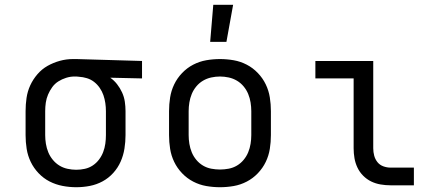

<svg xmlns="http://www.w3.org/2000/svg" viewBox="-20 -775 1840 803"><path d="M299 8Q270 8 241.5 2.5Q213 -3 187.5 -16Q162 -29 141.5 -50.5Q121 -72 108.5 -98Q96 -124 91.5 -152.5Q87 -181 87 -210V-310Q87 -338 91 -365.5Q95 -393 106.5 -418Q118 -443 136.5 -464.5Q155 -486 179 -499.5Q203 -513 230 -520.5Q257 -528 285 -528H300L574 -520V-447L441 -450Q457 -439 469.5 -423Q482 -407 490.5 -388.5Q499 -370 502 -350Q505 -330 505 -310V-210Q505 -182 500.5 -153.5Q496 -125 484.5 -99Q473 -73 453.5 -51.5Q434 -30 409 -16.5Q384 -3 356 2.5Q328 8 299 8ZM299 -65Q317 -65 335 -69Q353 -73 368 -83Q383 -93 394 -107.5Q405 -122 411.5 -139Q418 -156 420.5 -174Q423 -192 423 -210V-310Q423 -327 420.5 -344Q418 -361 412.5 -377Q407 -393 397 -407.5Q387 -422 373.5 -432.5Q360 -443 343.5 -448Q327 -453 310 -454L300 -455H291Q274 -455 256.5 -449.5Q239 -444 224 -434.5Q209 -425 198.5 -410.5Q188 -396 181 -379.5Q174 -363 171.5 -345.5Q169 -328 169 -310V-210Q169 -192 172 -173.5Q175 -155 182 -138Q189 -121 201 -106.5Q213 -92 228.5 -82.5Q244 -73 262.5 -69Q281 -65 299 -65Z M900 8Q871 8 842.5 3Q814 -2 788 -15.5Q762 -29 741.5 -50.5Q721 -72 708.5 -98Q696 -124 691.5 -152.5Q687 -181 687 -210V-310Q687 -339 691.5 -367.5Q696 -396 708.5 -422Q721 -448 741.5 -469.5Q762 -491 788 -504.5Q814 -518 842.5 -523Q871 -528 900 -528Q929 -528 957.5 -523Q986 -518 1012 -504.5Q1038 -491 1058.5 -469.5Q1079 -448 1091.5 -422Q1104 -396 1108.5 -367.5Q1113 -339 1113 -310V-210Q1113 -181 1108.5 -152.5Q1104 -124 1091.5 -98Q1079 -72 1058.5 -50.5Q1038 -29 1012 -15.5Q986 -2 957.5 3Q929 8 900 8ZM900 -66Q918 -66 936.5 -69.5Q955 -73 971 -82.5Q987 -92 999 -106.5Q1011 -121 1018 -138Q1025 -155 1028 -173.5Q1031 -192 1031 -210V-310Q1031 -328 1028 -346.5Q1025 -365 1018 -382Q1011 -399 999 -413.5Q987 -428 971 -437.5Q955 -447 936.5 -451Q918 -455 900 -455Q882 -455 863.5 -451Q845 -447 829 -437.5Q813 -428 801 -413.5Q789 -399 782 -382Q775 -365 772 -346.5Q769 -328 769 -310V-210Q769 -192 772 -173.5Q775 -155 782 -138Q789 -121 801 -106.5Q813 -92 829 -82.5Q845 -73 863.5 -69.5Q882 -66 900 -66ZM859 -600 872 -755H955L927 -600Z M1613 0Q1593 0 1572 -3.5Q1551 -7 1532.5 -16Q1514 -25 1499 -40Q1484 -55 1475 -74Q1466 -93 1462.5 -113.5Q1459 -134 1459 -155V-447H1299V-520H1541V-155Q1541 -139 1545 -124Q1549 -109 1558.5 -97Q1568 -85 1583 -79.5Q1598 -74 1613 -74H1711V0Z"/></svg>

Font: Iosevka Plex Etoile
Style: Regular
Weight: 400
Designer: Belleve Invis
Foundry: Belleve Invis
Version: Version 25.1.1; ttfautohint (v1.8.4)